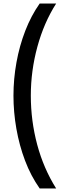

<svg xmlns="http://www.w3.org/2000/svg" viewBox="-20 -871 367 1084"><path d="M56 -331Q56 -425 73 -519Q90 -613 123 -698Q156 -783 204 -851H297Q228 -743 191 -607Q154 -471 154 -331Q154 -189 190 -54.5Q226 80 297 193H204Q154 122 121.5 36Q89 -50 72.5 -144Q56 -238 56 -331Z"/></svg>

Font: Noto Sans Tamil UI SemiCondensed Medium
Style: Regular
Weight: 500
Width: 4
Designer: Jelle Bosma - Monotype Design Team
Foundry: Monotype Imaging Inc.
Version: Version 2.004; ttfautohint (v1.8.4.7-5d5b)